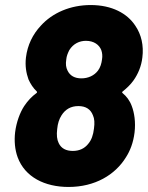

<svg xmlns="http://www.w3.org/2000/svg" viewBox="-20 -734 587 762"><path d="M503 -313C495 -335 482 -352 466 -365C464 -367 464 -369 468 -372C483 -384 498 -398 510 -415C527 -439 541 -470 545 -506C551 -553 541 -597 517 -632C485 -681 424 -714 340 -714C259 -714 188 -683 142 -632C110 -598 89 -555 83 -506C79 -473 84 -444 93 -419C101 -401 112 -384 126 -371C128 -368 127 -366 124 -364C106 -351 90 -334 76 -313C59 -287 45 -249 40 -209C36 -175 39 -140 50 -110C79 -31 158 8 252 8C357 8 437 -40 480 -110C496 -135 509 -167 514 -208C519 -249 513 -287 503 -313ZM255 -535C271 -561 296 -572 321 -572C353 -572 374 -556 382 -535C386 -524 387 -511 385 -499C383 -482 378 -466 369 -454C354 -434 330 -423 303 -423C277 -423 258 -433 248 -454C242 -466 240 -479 243 -498C244 -511 249 -523 255 -535ZM330 -163C315 -144 294 -135 269 -135C242 -135 223 -145 213 -166C206 -180 204 -198 207 -222C209 -244 215 -262 224 -276C239 -300 261 -313 291 -313C321 -313 340 -300 349 -276C355 -263 356 -246 353 -224C350 -198 343 -178 330 -163Z"/></svg>

Font: Barlow ExtraBold
Style: Italic
Weight: 800
Italic angle: -7°
Designer: Jeremy Tribby
Foundry: Tribby Type
Version: Version 1.422;hotconv 1.0.109;makeotfexe 2.5.65596